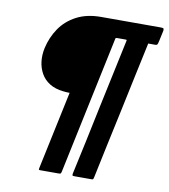

<svg xmlns="http://www.w3.org/2000/svg" viewBox="-84 -744 787 895"><g transform="rotate(10 309.5 -296.5)"><path d="M239 -299Q231 -299 223.5 -299.5Q216 -300 208 -301Q170 -305 143.5 -321.5Q117 -338 102.5 -364Q88 -390 84.5 -420.5Q81 -451 88 -484Q100 -537 129 -579.5Q158 -622 206.5 -647.5Q255 -673 322 -673Q393 -673 464 -673Q535 -673 604 -673Q614 -673 617 -671Q620 -669 619 -660L608 -609Q605 -595 602.5 -592Q600 -589 593 -589Q585 -589 576.5 -589Q568 -589 560 -589Q544 -517 526.5 -432.5Q509 -348 490 -260Q471 -172 453 -87.5Q435 -3 420 69Q418 77 416.5 78.5Q415 80 408 80H331Q321 80 319.5 78.5Q318 77 319 69Q335 -2 352.5 -86Q370 -170 388.5 -257.5Q407 -345 425 -429Q443 -513 458 -584Q458 -586 458 -587Q458 -588 455 -589Q444 -589 432.5 -589Q421 -589 411 -589Q405 -588 405 -585L267 69Q265 77 263 78.5Q261 80 254 80H167Q162 80 160.5 79Q159 78 161 69Z"/></g></svg>

Font: Glory Thin
Style: Bold Italic
Weight: 700
Italic angle: -12°
Version: Version 1.011